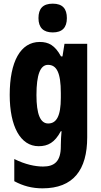

<svg xmlns="http://www.w3.org/2000/svg" viewBox="-20 -788 551 1048"><path d="M268 -768C214 -768 190 -741 190 -689C190 -637 217 -611 268 -611C319 -611 345 -637 345 -689C345 -740 322 -768 268 -768ZM197 -559C92 -559 33 -452 33 -270C33 -99 91 10 191 10C242 10 279 -10 312 -72H316C314 -51 312 -20 312 5V11C312 94 276 121 215 121C173 121 118 110 58 80V201C106 227 155 240 212 240C380 240 456 140 456 -39V-549H332L321 -480H313C280 -541 245 -559 197 -559ZM242 -434C289 -434 312 -392 312 -280V-254C312 -154 288 -114 243 -114C200 -114 179 -165 179 -269C179 -381 200 -434 242 -434Z"/></svg>

Font: Noto Sans Gujarati UI ExtraCondensed ExtraBold
Style: Regular
Weight: 800
Width: 2
Designer: Jelle Bosma - Monotype Design Team, Universal Thirst
Foundry: Monotype Imaging Inc.
Version: Version 2.106